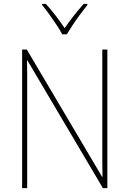

<svg xmlns="http://www.w3.org/2000/svg" viewBox="-20 -969 667 989"><path d="M533 0H510L121 -658H119Q120 -623 120 -591Q120 -559 120 -519V0H94V-714H118L506 -58H508Q507 -95 507 -132.5Q507 -170 507 -200V-714H533ZM301 -792Q289 -814 270.5 -842Q252 -870 232.5 -897Q213 -924 197 -943V-949H216Q241 -922 267 -888Q293 -854 313 -824Q356 -887 411 -949H430V-943Q413 -922 393 -895Q373 -868 355 -841Q337 -814 324 -792Z"/></svg>

Font: Noto Sans Lao UI SemCond Thin
Style: Regular
Weight: 100
Width: 4
Designer: Monotype Design Team
Foundry: Monotype Imaging Inc.
Version: Version 2.000; ttfautohint (v1.8.4.7-5d5b)